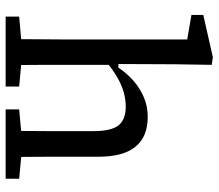

<svg xmlns="http://www.w3.org/2000/svg" viewBox="-67 -708 775 681"><g transform="rotate(90 320.5 -367.5)"><path d="M39 0V-48L152 -58H179L287 -48V0ZM118 0Q119 -30 119 -67Q119 -104 119.5 -143Q120 -182 120 -215V-644L33 -659V-701L183 -735L210 -731L208 -604L207 -388L210 -381V-215Q210 -182 210 -143Q210 -104 210.5 -67Q211 -30 211 0ZM368 0V-48L478 -58H506L614 -48V0ZM444 0Q444 -30 444.5 -67Q445 -104 445 -142.5Q445 -181 445 -215V-312Q445 -375 424.5 -400.5Q404 -426 358 -426Q332 -426 306 -418.5Q280 -411 253.5 -395.5Q227 -380 199 -357L190 -400H220Q239 -429 265.5 -452.5Q292 -476 324.5 -490Q357 -504 394 -504Q465 -504 500.5 -460.5Q536 -417 536 -328V-215Q536 -181 536 -142.5Q536 -104 536.5 -67Q537 -30 537 0Z"/></g></svg>

Font: Source Serif 4
Style: Regular
Weight: 400
Designer: Frank Grießhammer
Foundry: Adobe Systems Incorporated
Version: Version 4.004;hotconv 1.0.116;makeotfexe 2.5.65601